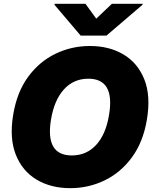

<svg xmlns="http://www.w3.org/2000/svg" viewBox="-20 -979 811 1009"><path d="M349.1 9.8Q247.1 9.8 172.1 -35.2Q97.2 -80.1 63 -166.3Q28.8 -252.4 49.3 -376Q68.8 -494.6 127.7 -575Q186.5 -655.3 271.2 -696.3Q356 -737.3 452.6 -737.3Q554.2 -737.3 629.2 -692.6Q704.1 -647.9 738.5 -561.8Q772.9 -475.6 752 -350.6Q732.4 -232.4 673.3 -152.1Q614.3 -71.8 529.8 -31Q445.3 9.8 349.1 9.8ZM357.4 -162.1Q434.6 -162.1 485.6 -217.8Q536.6 -273.4 553.2 -376Q584.5 -565.4 444.3 -565.4Q367.2 -565.4 316.2 -509.5Q265.1 -453.6 248 -350.6Q216.8 -162.1 357.4 -162.1ZM429.2 -959 485.8 -880.9 567.9 -959H730L729 -954.1L539.6 -792H403.8L266.1 -954.1L267.1 -959Z"/></svg>

Font: Inter Tight Black
Style: Italic
Weight: 900
Italic angle: -9.39999°
Designer: Rasmus Andersson
Foundry: rsms
Version: Version 3.004; ttfautohint (v1.8.4.7-5d5b)